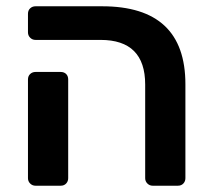

<svg xmlns="http://www.w3.org/2000/svg" viewBox="-20 -591 673 611"><path d="M466 0Q456 0 449 -7Q442 -14 442 -24V-322Q442 -464 300 -464H93Q83 -464 76 -471Q69 -478 69 -488V-547Q69 -558 76 -564.5Q83 -571 93 -571H305Q570 -571 570 -323V-24Q570 -14 563.5 -7Q557 0 546 0ZM93 0Q83 0 76 -7Q69 -14 69 -24V-338Q69 -349 76 -355.5Q83 -362 93 -362H173Q184 -362 190.5 -355.5Q197 -349 197 -338V-24Q197 -14 190.5 -7Q184 0 173 0Z"/></svg>

Font: Rubik AZ
Style: Regular
Weight: 500
Designer: Hubert and Fischer
Foundry: Hubert & Fischer
Version: Version 2.000